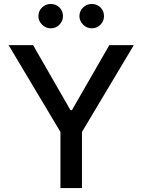

<svg xmlns="http://www.w3.org/2000/svg" viewBox="-20 -957 725 977"><path d="M23.8 -727.3H148.4L338.4 -396.7H346.2L536.2 -727.3H660.9L397 -285.5V0H287.6V-285.5ZM237.9 -812.9Q213.1 -812.9 194.2 -831.5Q175.4 -850.1 175.4 -874.6Q175.4 -901.3 194.2 -919Q213.1 -936.8 237.9 -936.8Q264.6 -936.8 282.5 -919Q300.4 -901.3 300.4 -874.6Q300.4 -850.1 282.5 -831.5Q264.6 -812.9 237.9 -812.9ZM446.7 -812.9Q421.9 -812.9 403.1 -831.5Q384.2 -850.1 384.2 -874.6Q384.2 -901.3 403.1 -919Q421.9 -936.8 446.7 -936.8Q473.4 -936.8 491.3 -919Q509.2 -901.3 509.2 -874.6Q509.2 -850.1 491.3 -831.5Q473.4 -812.9 446.7 -812.9Z"/></svg>

Font: InterMG Medium
Style: Regular
Weight: 500
Designer: Rasmus Andersson
Foundry: rsms
Version: Version 3.019;December 26, 2023;FontCreator 15.0.0.2955 64-b